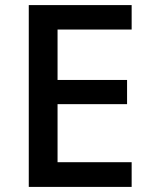

<svg xmlns="http://www.w3.org/2000/svg" viewBox="-20 -734 594 754"><path d="M497 0H93V-714H497V-618H206V-420H479V-325H206V-97H497Z"/></svg>

Font: Noto Sans Oriya Medium
Style: Regular
Weight: 500
Version: Version 2.003